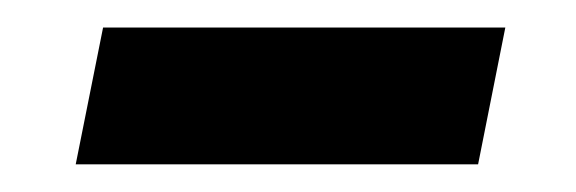

<svg xmlns="http://www.w3.org/2000/svg" viewBox="-20 -339 423 141"><path d="M35.6 -218.3 55.7 -318.8H351.1L331.1 -218.3Z"/></svg>

Font: Reddit Sans SemiBold
Style: Italic
Weight: 600
Italic angle: -11.25°
Designer: Stephen Hutchings
Version: Version 1.013